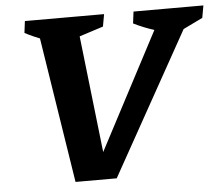

<svg xmlns="http://www.w3.org/2000/svg" viewBox="-49 -725 907 780"><g transform="rotate(-5 404.0 -334.5)"><path d="M228 0 123 -669H287L355 -72H330L644 -669H769L396 0ZM232 -567Q190 -574 151 -587.5Q112 -601 74 -621L80 -669H403L394 -619ZM692 -567Q643 -574 600 -587.5Q557 -601 517 -621L523 -669H808L799 -619Z"/></g></svg>

Font: Piazzolla Thin ExtraBold
Style: Italic
Weight: 800
Italic angle: -11.3°
Version: Version 2.005